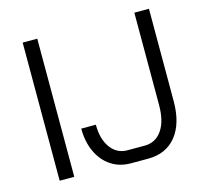

<svg xmlns="http://www.w3.org/2000/svg" viewBox="-102 -816 1007 940"><g transform="rotate(-15 401.0 -346.0)"><path d="M90 -700H164V0H90ZM258 -219H332Q332 -146 364 -102Q396 -58 449 -58H536Q592 -58 624 -104Q656 -150 656 -232V-700H730V-232Q730 -119 679 -55.5Q628 8 536 8H449Q392 8 349 -20.5Q306 -49 282 -100.5Q258 -152 258 -219Z"/></g></svg>

Font: Bai Jamjuree
Style: Regular
Weight: 400
Designer: Katatrad Aksorn Co.,Ltd.
Foundry: Cadson Demak Co.,Ltd.
Version: Version 1.000; ttfautohint (v1.6)